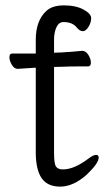

<svg xmlns="http://www.w3.org/2000/svg" viewBox="-20 -676 400 714"><path d="M302 -26Q252 18 204 18Q156 18 134.5 -14Q113 -46 113 -110V-424H108Q107 -424 47 -420H46Q33 -420 24 -435Q15 -450 15 -463.5Q15 -477 26 -477H113V-528Q113 -599 152 -635Q174 -656 218 -656Q262 -656 290.5 -640.5Q319 -625 319 -608.5Q319 -592 309 -576Q299 -560 288 -560Q277 -560 266 -573Q250 -594 216 -594Q199 -594 190 -575Q182 -558 181 -533V-480L209 -481Q245 -483 285 -487H286Q299 -487 308.5 -472Q318 -457 318 -443Q318 -429 307 -429H268Q240 -429 220 -428L181 -427V-108Q181 -68 188 -57Q195 -46 214 -46Q256 -46 310 -87Q327 -100 337 -100Q347 -100 347 -90Q347 -69 302 -26Z"/></svg>

Font: LXGW WenKai TC
Style: Regular
Weight: 400
Designer: LXGW / Fontworks Inc.
Foundry: LXGW / Fontworks Inc.
Version: Version 1.330